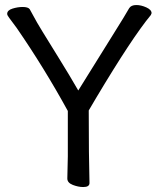

<svg xmlns="http://www.w3.org/2000/svg" viewBox="-20 -735 640 770"><path d="M314 15.1Q293.9 15.1 272 6.6Q250 -2 250 -19L252 -107.9V-290Q157.2 -462.9 46.9 -623Q25.9 -651.9 17.3 -662.8Q8.8 -673.8 8.8 -679.2Q8.8 -693.8 29.8 -700.4Q50.8 -707 70.8 -707Q92.8 -707 99.1 -698.2Q106.9 -685.1 116 -667.5Q125 -649.9 149.4 -609.9Q173.8 -569.8 216.3 -501.5Q258.8 -433.1 293.9 -372.1Q377.9 -507.8 431.4 -593Q484.9 -678.2 498 -702.1Q505.9 -714.8 526.9 -714.8Q545.9 -714.8 566.9 -705.3Q587.9 -695.8 587.9 -682.1L585 -674.8Q509.8 -584 365.2 -341.8L335.9 -292Q335.9 -106.9 338.9 -1Q338.9 15.1 314 15.1Z"/></svg>

Font: LXGW WenKai Screen
Style: Regular
Weight: 400
Designer: LXGW / Fontworks Inc.
Foundry: LXGW / Fontworks Inc.
Version: Version 1.510;January 18,2025